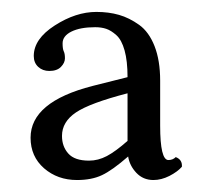

<svg xmlns="http://www.w3.org/2000/svg" viewBox="-20 -657 347 319"><path d="M191.9 -502Q129.4 -485.8 106.2 -470.2Q83 -454.6 83 -431.2Q83 -413.6 93.5 -401.9Q104 -390.1 127.9 -390.1Q143.1 -390.1 157.5 -397.7Q171.9 -405.3 191.9 -422.9ZM234.9 -357.9Q217.8 -357.9 206.5 -369.9Q195.3 -381.8 192.9 -397Q166.5 -374 149.4 -366Q132.3 -357.9 107.9 -357.9Q75.7 -357.9 53.2 -377.4Q30.8 -397 30.8 -428.2Q30.8 -487.8 133.8 -514.2L191.9 -528.8Q191.9 -555.7 187 -573.2Q182.1 -590.8 173.3 -598.6Q164.6 -606.4 156.5 -609.1Q148.4 -611.8 138.2 -611.8Q113.3 -611.8 98.6 -604.5Q84 -597.2 84 -585Q84 -575.7 85.9 -571.8Q87.9 -567.9 87.9 -560.1Q87.9 -552.7 81.3 -545.9Q74.7 -539.1 62 -539.1Q50.8 -539.1 43.5 -545.9Q36.1 -552.7 36.1 -564Q36.1 -592.3 71 -614.7Q106 -637.2 140.1 -637.2Q160.6 -637.2 177.7 -632.3Q194.8 -627.4 211.2 -615.7Q227.5 -604 236.8 -580.3Q246.1 -556.6 246.1 -522.9V-448.2Q246.1 -391.1 259.8 -391.1Q267.1 -391.1 272 -396Q283.2 -391.6 282.2 -379.9Q274.9 -371.6 261.5 -364.7Q248 -357.9 234.9 -357.9Z"/></svg>

Font: Linux Libertine G
Style: Regular
Weight: 400
Designer: Philipp H. Poll
Foundry: Philipp H. Poll
Version: Version 4.7.5